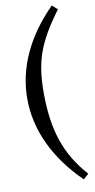

<svg xmlns="http://www.w3.org/2000/svg" viewBox="-110 -875 551 1113"><g transform="rotate(-10 166.0 -318.5)"><path d="M312 -803 281 -831C127 -677 47 -503 47 -323C47 -139 130 39 289 194L320 166C197 29 147 -120 147 -340C147 -521 181 -626 312 -803Z"/></g></svg>

Font: Libre Baskerville
Style: Regular
Weight: 400
Designer: Pablo Impallari, Rodrigo Fuenzalida
Foundry: Pablo Impallari, Rodrigo Fuenzalida
Version: Version 1.051;Glyphs 3.2.3 (3260)